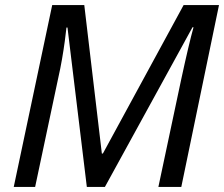

<svg xmlns="http://www.w3.org/2000/svg" viewBox="-20 -734 880 754"><path d="M34 0 185 -714H311L380 -131H384L701 -714H840L692 0H602L692 -424Q706 -489 718.5 -542Q731 -595 740 -627H736L392 0H321L245 -626H241Q239 -606 234.5 -572.5Q230 -539 223.5 -501.5Q217 -464 209 -429L118 0Z"/></svg>

Font: Noto Sans
Style: Italic
Weight: 400
Italic angle: -12°
Designer: Monotype Design Team
Foundry: Monotype Imaging Inc.
Version: Version 2.013; ttfautohint (v1.8.4.7-5d5b)